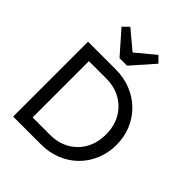

<svg xmlns="http://www.w3.org/2000/svg" viewBox="-259 -1108 1258 1258"><g transform="rotate(45 370.0 -479.5)"><path d="M143.8 0V-86.2H337Q413.5 -86.2 471.8 -119.5Q530 -152.8 562.6 -211.8Q595.2 -270.8 595.2 -348Q595.2 -424.2 562.2 -482.9Q529.2 -541.5 471 -574.6Q412.8 -607.8 337 -607.8H144.8V-694H339.2Q415 -694 479.2 -667.9Q543.5 -641.8 591.4 -594.9Q639.2 -548 665.8 -484.9Q692.2 -421.8 692.2 -347Q692.2 -273.2 665.8 -209.8Q639.2 -146.2 591.9 -99.2Q544.5 -52.2 480.2 -26.1Q416 0 341.2 0ZM81.8 0V-694H176V0ZM469.2 -959 510 -918.2 373.8 -763.5H304L167.8 -918.2L208.5 -959L368.8 -824.8L308.2 -825.5Z"/></g></svg>

Font: Outfit Thin
Style: Regular
Weight: 100
Designer: Rodrigo Fuenzalida
Foundry: fragTYPE
Version: Version 1.100;gftools[0.9.27]